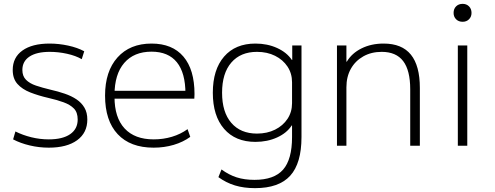

<svg xmlns="http://www.w3.org/2000/svg" viewBox="-20 -756 2567 996"><path d="M233 10Q183 10 134.5 -1.5Q86 -13 48 -33L60 -74Q98 -55 142.5 -44Q187 -33 233 -33Q305 -33 344 -60Q383 -87 383 -136Q383 -173 363.5 -193Q344 -213 309.5 -225.5Q275 -238 231 -248Q179 -260 137 -276.5Q95 -293 70.5 -320.5Q46 -348 46 -393Q46 -458 96.5 -494Q147 -530 237 -530Q285 -530 333.5 -519.5Q382 -509 417 -490L404 -449Q373 -467 328 -477Q283 -487 238 -487Q170 -487 133 -462.5Q96 -438 96 -393Q96 -361 115 -342Q134 -323 166.5 -312Q199 -301 241 -291Q281 -282 316 -270Q351 -258 377 -240.5Q403 -223 418 -197.5Q433 -172 433 -136Q433 -67 380 -28.5Q327 10 233 10Z M777 10Q656 10 590.5 -60Q525 -130 525 -260Q525 -386 589.5 -458Q654 -530 766 -530Q874 -530 931.5 -462.5Q989 -395 989 -268Q989 -261 988.5 -255Q988 -249 988 -244H552V-285H954L942 -270Q942 -378 897.5 -433Q853 -488 766 -488Q675 -488 624.5 -429.5Q574 -371 574 -263V-253Q574 -146 626.5 -89.5Q679 -33 777 -33Q827 -33 872 -46.5Q917 -60 953 -86L967 -46Q930 -19 881 -4.5Q832 10 777 10Z M1303 220Q1245 220 1199 206Q1153 192 1113 163L1129 123Q1167 151 1207.5 164Q1248 177 1300 177Q1402 177 1448.5 124Q1495 71 1495 -45V-105H1493Q1468 -66 1417.5 -43Q1367 -20 1305 -20Q1201 -20 1142.5 -87.5Q1084 -155 1084 -275Q1084 -395 1142.5 -462.5Q1201 -530 1305 -530Q1367 -530 1417.5 -507Q1468 -484 1494 -445H1496V-520H1544V-45Q1544 91 1485.5 155.5Q1427 220 1303 220ZM1313 -63Q1366 -63 1407 -83.5Q1448 -104 1471.5 -139.5Q1495 -175 1495 -221V-329Q1495 -375 1471.5 -410.5Q1448 -446 1407 -466.5Q1366 -487 1313 -487Q1228 -487 1180 -431.5Q1132 -376 1132 -275Q1132 -174 1180 -118.5Q1228 -63 1313 -63Z M1728 0V-520H1777V-436H1779Q1805 -480 1855.5 -505Q1906 -530 1970 -530Q2065 -530 2111.5 -472.5Q2158 -415 2158 -300V0H2108V-293Q2108 -391 2071.5 -439Q2035 -487 1960 -487Q1906 -487 1864.5 -463.5Q1823 -440 1800 -399Q1777 -358 1777 -303V0Z M2355 0V-520H2404V0ZM2380 -643Q2359 -643 2346 -656Q2333 -669 2333 -689Q2333 -710 2346 -723Q2359 -736 2380 -736Q2400 -736 2413 -723Q2426 -710 2426 -689Q2426 -669 2413 -656Q2400 -643 2380 -643Z"/></svg>

Font: M PLUS 2 Thin Light
Style: Regular
Weight: 300
Version: Version 1.001